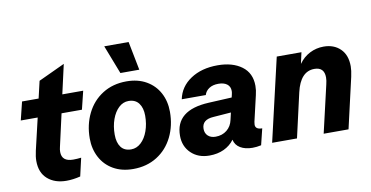

<svg xmlns="http://www.w3.org/2000/svg" viewBox="-72 -934 2204 1141"><g transform="rotate(-10 1029.5 -364.0)"><path d="M287 -390 243 -195Q239 -180 239 -165Q239 -107 308 -107Q330 -107 356 -110L331 -1Q287 10 247 10Q177 10 133.5 -28Q90 -66 90 -137Q90 -163 98 -198L143 -390H41L68 -500H168L192 -603L351 -677L311 -500H437L410 -390Z M606 -738H753L787 -565H673ZM426 -213Q426 -296 459.5 -364Q493 -432 555 -471Q617 -510 699 -510Q768 -510 818.5 -481Q869 -452 896 -401.5Q923 -351 923 -287Q923 -204 889.5 -136Q856 -68 794 -29Q732 10 650 10Q581 10 530.5 -19Q480 -48 453 -99Q426 -150 426 -213ZM774 -290Q774 -337 753 -365Q732 -393 691 -393Q658 -393 632 -368.5Q606 -344 591 -302.5Q576 -261 576 -210Q576 -162 596.5 -134.5Q617 -107 658 -107Q691 -107 717.5 -131.5Q744 -156 759 -198Q774 -240 774 -290Z M1407 -141Q1405 -129 1405 -124Q1405 -95 1446 -95L1422 3Q1395 9 1370 9Q1326 9 1296.5 -8.5Q1267 -26 1260 -59Q1236 -26 1197.5 -8Q1159 10 1110 10Q1042 10 999.5 -31Q957 -72 957 -136Q957 -290 1159 -300L1299 -307L1303 -324Q1306 -336 1306 -345Q1306 -372 1287 -386.5Q1268 -401 1235 -401Q1201 -401 1179 -386.5Q1157 -372 1150 -348H1005Q1020 -422 1086 -466Q1152 -510 1249 -510Q1339 -510 1394.5 -469Q1450 -428 1450 -351Q1450 -324 1443 -296ZM1269 -177 1279 -220 1173 -212Q1102 -208 1102 -152Q1102 -126 1119 -110Q1136 -94 1165 -94Q1205 -94 1233 -116.5Q1261 -139 1269 -177Z M2028 -367Q2028 -342 2020 -305L1950 0H1800L1866 -285Q1872 -309 1872 -327Q1872 -389 1812 -389Q1728 -389 1700 -268L1639 0H1489L1605 -500H1754L1739 -432Q1766 -470 1805 -490Q1844 -510 1889 -510Q1951 -510 1989.5 -472.5Q2028 -435 2028 -367Z"/></g></svg>

Font: CBA Beacon Sans Extra Bold
Style: Italic
Weight: 800
Italic angle: -13°
Designer: Wei Huang
Foundry: Wei Huang
Version: Version 1.002